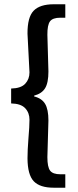

<svg xmlns="http://www.w3.org/2000/svg" viewBox="-20 -728 364 900"><path d="M118.2 -388.7 108.9 -569.8Q108.4 -647.5 137.7 -677.7Q167 -708 231.9 -708H286.1V-645H263.2Q227.1 -645 214.4 -627.9Q201.7 -610.8 202.1 -564.9L207 -393.1Q207 -339.8 191.4 -314.5Q175.8 -289.1 140.1 -279.8V-275.9Q175.8 -267.1 191.4 -241.2Q207 -215.3 207 -163.1L202.1 8.8Q202.1 54.7 214.8 71.8Q227.5 88.9 263.2 88.9H286.1V151.9H231.9Q167 151.9 138.2 121.6Q109.4 91.3 108.9 14.2Q108.9 -22.9 113.3 -79.1Q118.2 -134.8 118.2 -167Q118.2 -199.2 98.1 -220.7Q78.1 -242.2 32.2 -243.2V-313Q78.1 -314 98.1 -335.4Q118.2 -356.9 118.2 -388.7Z"/></svg>

Font: SourceSansPro-Semibold
Style: Regular
Weight: 600
Designer: Paul D. Hunt
Foundry: Adobe Systems Incorporated
Version: Version 2.020;PS 2.0;hotconv 1.0.86;makeotf.lib2.5.63406